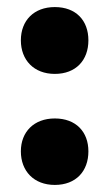

<svg xmlns="http://www.w3.org/2000/svg" viewBox="-20 -612 309 543"><path d="M135 -89C195 -89 230 -128 230 -184C230 -239 195 -277 135 -277C76 -277 39 -239 39 -184C39 -128 76 -89 135 -89ZM135 -403C195 -403 230 -442 230 -498C230 -554 195 -592 135 -592C76 -592 39 -554 39 -498C39 -442 76 -403 135 -403Z"/></svg>

Font: SN Pro Heavy
Style: Regular
Weight: 800
Designer: Tobias Whetton
Foundry: Supernotes
Version: Version 1.001;Glyphs 3.2 (3249)